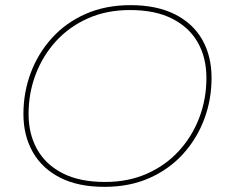

<svg xmlns="http://www.w3.org/2000/svg" viewBox="-20 -723 876 746"><path d="M386 3Q284 3 214 -32.5Q144 -68 107.5 -132Q71 -196 71 -280Q71 -364 99.5 -440Q128 -516 182 -575.5Q236 -635 313 -669Q390 -703 487 -703Q589 -703 659.5 -667.5Q730 -632 766 -568.5Q802 -505 802 -420Q802 -336 773.5 -260Q745 -184 691 -124.5Q637 -65 560 -31Q483 3 386 3ZM388 -16Q478 -16 550.5 -48Q623 -80 674.5 -136Q726 -192 754 -265Q782 -338 782 -420Q782 -499 748.5 -558Q715 -617 649 -650.5Q583 -684 485 -684Q395 -684 322.5 -652Q250 -620 198.5 -564Q147 -508 119 -435Q91 -362 91 -280Q91 -202 124.5 -142.5Q158 -83 224 -49.5Q290 -16 388 -16Z"/></svg>

Font: Montserrat Thin Thin
Style: Italic
Weight: 250
Italic angle: -11.3°
Version: Version 9.000